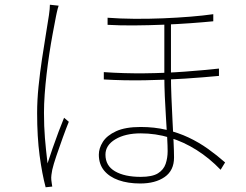

<svg xmlns="http://www.w3.org/2000/svg" viewBox="-20 -768 1040 812"><path d="M703 -676Q703 -641 703 -600Q703 -559 703 -519.5Q703 -480 703 -449Q703 -407 705 -357.5Q707 -308 709.5 -259Q712 -210 714 -169Q716 -128 716 -102Q716 -47 676.5 -19.5Q637 8 573 8Q521 8 481.5 -6Q442 -20 420 -47Q398 -74 398 -114Q398 -141 415 -168Q432 -195 471 -213Q510 -231 575 -231Q633 -231 683.5 -219Q734 -207 777.5 -186.5Q821 -166 859.5 -138.5Q898 -111 932 -81L913 -50Q866 -99 811.5 -133.5Q757 -168 697.5 -186Q638 -204 575 -204Q510 -204 468 -179Q426 -154 426 -114Q426 -67 466.5 -43.5Q507 -20 575 -20Q624 -20 648 -35Q672 -50 680.5 -75Q689 -100 689 -129Q689 -149 687 -186Q685 -223 682 -268.5Q679 -314 677 -360.5Q675 -407 675 -446Q675 -477 675 -518.5Q675 -560 675 -602.5Q675 -645 675 -676ZM419 -463Q505 -457 592.5 -458Q680 -459 761 -465Q842 -471 906 -478V-447Q844 -441 762 -435.5Q680 -430 591.5 -428.5Q503 -427 419 -432ZM435 -693Q487 -689 547.5 -688.5Q608 -688 669 -690.5Q730 -693 785 -697.5Q840 -702 882 -708V-678Q842 -674 787 -670Q732 -666 670.5 -663.5Q609 -661 548 -660.5Q487 -660 435 -663ZM228 -744Q226 -738 224 -731Q222 -724 220.5 -716.5Q219 -709 217 -700Q210 -664 202.5 -623.5Q195 -583 188.5 -540Q182 -497 177 -454Q172 -411 169 -369.5Q166 -328 166 -291Q166 -233 170 -184.5Q174 -136 181 -77Q190 -105 202.5 -141Q215 -177 228 -211.5Q241 -246 251 -270L271 -253Q260 -226 245.5 -186Q231 -146 218.5 -109Q206 -72 201 -50Q199 -40 197.5 -28.5Q196 -17 197 -7Q198 0 199 8Q200 16 201 21L173 24Q158 -32 147.5 -110.5Q137 -189 137 -290Q137 -344 143 -402.5Q149 -461 157.5 -517.5Q166 -574 174 -622.5Q182 -671 187 -704Q189 -718 190 -729Q191 -740 191 -748Z"/></svg>

Font: Noto Sans KR Thin
Style: Regular
Weight: 100
Designer: Ryoko NISHIZUKA 西塚涼子 (kana, bopomofo & ideographs); Paul D. Hunt (Latin, Greek & Cyrillic); Sandoll Communications 산돌커뮤니
Foundry: Adobe
Version: Version 2.004-H2;hotconv 1.0.118;makeotfexe 2.5.65603